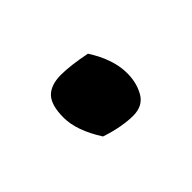

<svg xmlns="http://www.w3.org/2000/svg" viewBox="-37 -244 369 369"><g transform="rotate(45 147.5 -59.5)"><path d="M133 14Q99 14 85 0.5Q71 -13 71 -41Q71 -53 73 -69.5Q75 -86 79 -106Q121 -133 159 -133Q185 -133 205 -121.5Q225 -110 225 -83Q225 -70 222 -52.5Q219 -35 212 -14Q168 14 133 14Z"/></g></svg>

Font: Paprika
Style: Regular
Weight: 400
Designer: Eduardo Rodriguez Tunni
Foundry: Eduardo Rodriguez Tunni
Version: Version 1.010; ttfautohint (v1.8.3)